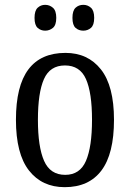

<svg xmlns="http://www.w3.org/2000/svg" viewBox="-20 -765 538 795"><path d="M248 10Q154 10 100 -59Q46 -128 46 -269Q46 -409 97.5 -477.5Q149 -546 251 -546Q344 -546 398 -477.5Q452 -409 452 -269Q452 -128 400 -59Q348 10 248 10ZM250 -41Q311 -41 336 -99Q361 -157 361 -269Q361 -381 336 -437.5Q311 -494 249 -494Q187 -494 162 -437.5Q137 -381 137 -269Q137 -157 162.5 -99Q188 -41 250 -41ZM325 -638Q306 -638 293 -649.5Q280 -661 280 -691Q280 -721 293 -733Q306 -745 325 -745Q343 -745 356.5 -733Q370 -721 370 -691Q370 -661 356.5 -649.5Q343 -638 325 -638ZM167 -638Q149 -638 136 -649.5Q123 -661 123 -691Q123 -721 136 -733Q149 -745 167 -745Q185 -745 199 -733Q213 -721 213 -691Q213 -661 199 -649.5Q185 -638 167 -638Z"/></svg>

Font: Noto Serif Tamil Condensed
Style: Regular
Weight: 400
Width: 3
Designer: Indian Type Foundry, Tom Grace, and the Monotype Design Team
Foundry: Monotype Imaging Inc.
Version: Version 2.004; ttfautohint (v1.8.4.7-5d5b)